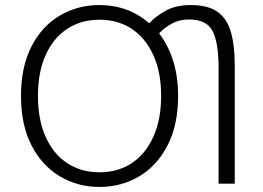

<svg xmlns="http://www.w3.org/2000/svg" viewBox="-20 -726 1039 759"><path d="M373 13Q287 13 216.5 -29Q146 -71 104.5 -151.5Q63 -232 63 -347Q63 -462 104.5 -542.5Q146 -623 216.5 -664.5Q287 -706 373 -706Q487 -706 570 -634Q592 -659 633 -682.5Q674 -706 734 -706Q804 -706 841.5 -678Q879 -650 893.5 -597Q908 -544 908 -468V0H844V-458Q844 -557 820.5 -603Q797 -649 727 -649Q688 -649 658 -632Q628 -615 609 -594Q644 -549 664 -487Q684 -425 684 -347Q684 -232 642.5 -151.5Q601 -71 530.5 -29Q460 13 373 13ZM373 -45Q447 -45 501.5 -81.5Q556 -118 586.5 -186Q617 -254 617 -347Q617 -440 586.5 -507.5Q556 -575 501.5 -611.5Q447 -648 373 -648Q300 -648 245 -611.5Q190 -575 160 -507.5Q130 -440 130 -347Q130 -254 160 -186Q190 -118 245 -81.5Q300 -45 373 -45Z"/></svg>

Font: Ubuntu Sans Light
Style: Regular
Weight: 300
Designer: Dalton Maag Ltd
Foundry: Dalton Maag Ltd
Version: Version 1.006; ttfautohint (v1.8.4.7-5d5b)